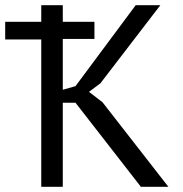

<svg xmlns="http://www.w3.org/2000/svg" viewBox="-20 -720 704 740"><path d="M0 -636H139V-700H222V-636H344V-570H222V-374L271 -388L503 -700H598L367 -399L323 -366L375 -326L629 0H523L271 -324H222V0H139V-568H0Z"/></svg>

Font: PTSans
Style: Regular
Weight: 400
Designer: A.Korolkova, O.Umpeleva, V.Yefimov
Foundry: ParaType Ltd
Version: Version 2.003W OFL